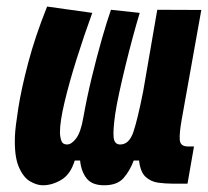

<svg xmlns="http://www.w3.org/2000/svg" viewBox="-20 -547 626 577"><path d="M108.9 9.8Q90.3 9.8 69.8 -2.4Q49.3 -14.6 35.9 -46.9Q22.5 -79.1 24.9 -138.7Q25.9 -163.6 34.9 -221.4Q43.9 -279.3 64.9 -358.9Q85.9 -438.5 121.6 -527.3L257.3 -508.3Q232.4 -439.9 210.2 -369.4Q188 -298.8 174.1 -240.5Q160.2 -182.1 160.2 -150.4Q160.2 -136.7 164.1 -124.8Q168 -112.8 181.6 -112.8Q194.8 -112.8 208.7 -130.9Q222.7 -148.9 230.5 -194.3Q241.2 -254.4 256.1 -315.7Q271 -377 286.1 -429.9Q301.3 -482.9 313.5 -517.6L399.9 -508.3Q390.1 -476.1 378.9 -434.6Q367.7 -393.1 357.2 -350.1Q346.7 -307.1 338.4 -268.8Q330.1 -230.5 326.2 -204.1Q319.3 -155.3 321.5 -134Q323.7 -112.8 341.3 -112.8Q368.2 -112.8 380.9 -150.6Q393.6 -188.5 410.2 -272L452.6 -517.6L585 -517.1L525.9 -187Q518.6 -145.5 520.3 -126.2Q522 -106.9 544.4 -106.9H563L543.5 4.9H497.6Q477.1 4.9 455.3 2Q433.6 -1 417.7 -15.4Q401.9 -29.8 397.9 -64.5H381.8Q370.1 -33.2 351.1 -11.7Q332 9.8 293 9.8Q256.8 9.8 240.5 -10.7Q224.1 -31.2 220.7 -64.5H204.6Q191.9 -22.9 164.3 -6.6Q136.7 9.8 108.9 9.8Z"/></svg>

Font: Cascadia Code PL
Style: Bold Italic
Weight: 700
Italic angle: -10°
Monospace: yes
Designer: Aaron Bell
Foundry: Saja Typeworks
Version: Version 2404.023; ttfautohint (v1.8.4)